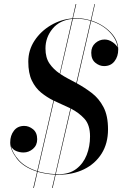

<svg xmlns="http://www.w3.org/2000/svg" viewBox="-20 -850 605 950"><path d="M354.5 -830H357.5L341 -759.5Q349 -760 357 -760Q393.5 -760 429 -749L447.5 -830H450L431.5 -748.5Q488 -730.5 526.5 -691Q565 -651.5 565 -605Q565 -570.5 546.5 -546.8Q528 -523 495 -523Q472 -523 451.8 -539.5Q431.5 -556 431.5 -589Q431.5 -619 451.8 -636.8Q472 -654.5 497.5 -654.5Q518 -654.5 537 -641.5Q556 -628.5 562 -614.5Q557.5 -655.5 521.5 -692.2Q485.5 -729 431 -746L360 -438Q398.5 -417 434 -390Q469.5 -363 492 -320.2Q514.5 -277.5 514.5 -210Q514.5 -140.5 482.8 -90Q451 -39.5 395.8 -12.5Q340.5 14.5 270 14.5Q262.5 14.5 255.5 14.5L240.5 80H237.5L253 14Q228.5 13 206.8 9.2Q185 5.5 166 0L147.5 80H144.5L163.5 -1Q95 -23 62.8 -65.8Q30.5 -108.5 30.5 -145Q30.5 -179.5 48.8 -203.2Q67 -227 100 -227Q123 -227 143.5 -210.5Q164 -194 164 -161Q164 -131 143 -113.2Q122 -95.5 96.5 -95.5Q77 -95.5 59.5 -103Q42 -110.5 35 -126.5Q41.5 -93 73.2 -57.8Q105 -22.5 164 -3.5L244.5 -352.5Q211.5 -369 183.2 -392Q155 -415 137.5 -451.5Q120 -488 120 -545Q120 -602 150.8 -648.8Q181.5 -695.5 231.5 -725Q281.5 -754.5 338.5 -759ZM357 -757.5Q348.5 -757.5 340.5 -756.5L277.5 -484.5Q295.5 -472.5 316 -461.5Q336.5 -450.5 357.5 -439.5L428.5 -747Q393.5 -757.5 357 -757.5ZM205 -610Q205 -564.5 224.8 -535.8Q244.5 -507 275.5 -486L337.5 -756.5Q274.5 -750 239.8 -707.5Q205 -665 205 -610ZM166.5 -2.5Q185.5 3 207.2 6.8Q229 10.5 253.5 11.5L328.5 -314Q309 -323.5 288.2 -332.5Q267.5 -341.5 247 -351.5ZM425.5 -175Q425.5 -232 398 -262.2Q370.5 -292.5 331 -312.5L256 11.5Q263 12 270 12Q323 12 357.5 -14.2Q392 -40.5 408.8 -83Q425.5 -125.5 425.5 -175Z"/></svg>

Font: Bodoni* 72pt
Style: Italic
Weight: 400
Italic angle: -13°
Version: Version 2.3